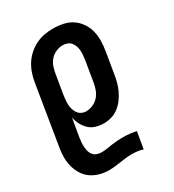

<svg xmlns="http://www.w3.org/2000/svg" viewBox="-183 -631 865 956"><g transform="rotate(-30 249.0 -152.5)"><path d="M161 223Q134 223 107.5 215.5Q81 208 60 193Q39 178 25.5 156Q12 134 5 108.5Q-2 83 -2 55.5Q-2 28 3 0L59 -342Q63 -367 71.5 -391.5Q80 -416 94 -438Q108 -460 128.5 -478Q149 -496 172.5 -507.5Q196 -519 221 -523.5Q246 -528 271 -528Q300 -528 328.5 -522Q357 -516 379.5 -501Q402 -486 418 -463Q434 -440 441 -413Q448 -386 447.5 -356.5Q447 -327 442 -298L422 -178Q419 -156 413 -134.5Q407 -113 397.5 -92.5Q388 -72 374 -53Q360 -34 341.5 -19.5Q323 -5 300.5 1.5Q278 8 257 8Q233 8 211 1.5Q189 -5 173 -20Q157 -35 146.5 -55Q136 -75 132 -97L114 8Q112 22 111 35.5Q110 49 111 62Q112 75 115.5 87Q119 99 127 108.5Q135 118 147.5 122.5Q160 127 173 127Q189 127 205 124.5Q221 122 237 119.5Q253 117 269 116Q285 115 301 115Q321 115 340 117Q359 119 378 123L362 219Q347 214 330.5 212Q314 210 297 210Q280 210 263 212Q246 214 229 216.5Q212 219 195 221Q178 223 161 223ZM210 -88Q229 -88 248.5 -96.5Q268 -105 281.5 -120.5Q295 -136 302 -155Q309 -174 312 -193L332 -313Q334 -327 335 -340.5Q336 -354 335 -367Q334 -380 329.5 -392Q325 -404 317 -413.5Q309 -423 296.5 -427.5Q284 -432 271 -432Q252 -432 232.5 -423.5Q213 -415 199.5 -399.5Q186 -384 179.5 -365Q173 -346 170 -327L152 -220Q150 -205 148.5 -190.5Q147 -176 147.5 -162Q148 -148 152 -135Q156 -122 163.5 -111Q171 -100 183.5 -94Q196 -88 210 -88Z"/></g></svg>

Font: Iosevka Custom
Style: Bold Italic
Weight: 700
Italic angle: -9°
Designer: Belleve Invis
Foundry: Belleve Invis
Version: Version 30.3.1; ttfautohint (v1.8.3)